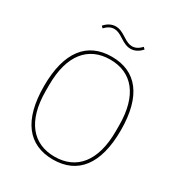

<svg xmlns="http://www.w3.org/2000/svg" viewBox="-205 -1019 1091 1169"><g transform="rotate(30 340.0 -435.0)"><path d="M411 -808C439 -808 465 -820 489 -847L477 -859C456 -837 436 -826 412 -826C393 -826 375 -833 346 -852C312 -874 292 -882 269 -882C241 -882 215 -870 191 -843L203 -831C224 -853 244 -864 268 -864C287 -864 305 -857 334 -838C368 -816 388 -808 411 -808ZM340 12C513 12 610 -109 610 -349C610 -589 513 -710 340 -710C167 -710 70 -589 70 -349C70 -109 167 12 340 12ZM340 -8C187 -8 94 -117 94 -328V-370C94 -581 187 -690 340 -690C493 -690 586 -581 586 -370V-328C586 -117 493 -8 340 -8Z"/></g></svg>

Font: IBM Plex Thai Thin
Style: Regular
Weight: 100
Designer: Mike Abbink, Paul van der Laan, Pieter van Rosmalen, Ben Mitchell, Mark Frömberg
Foundry: Bold Monday
Version: Version 1.0